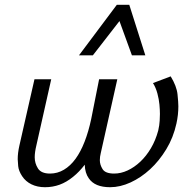

<svg xmlns="http://www.w3.org/2000/svg" viewBox="-20 -772 801 802"><path d="M168 10Q136 10 111.5 -2Q87 -14 72.5 -36Q58 -58 56 -78Q54 -98 54 -107Q54 -133 61 -164L124 -441H194L132 -165Q125 -136 125 -115Q125 -90 138.5 -68.5Q152 -47 189 -47Q220 -47 247 -63Q274 -79 295.5 -108.5Q317 -138 333.5 -180.5Q350 -223 361 -275L394 -441H470L401 -133Q397 -117 397 -103Q397 -84 408.5 -65.5Q420 -47 457 -47Q485 -47 513 -60Q541 -73 566 -96.5Q591 -120 610.5 -153Q630 -186 641 -227Q646 -249 647 -267.5Q648 -286 648 -296Q648 -313 646 -335Q644 -357 637.5 -381.5Q631 -406 619 -425L693 -453Q718 -412 721.5 -378Q725 -344 725 -328Q725 -292 717 -256Q704 -197 674.5 -148.5Q645 -100 607 -65Q569 -30 525.5 -10Q482 10 440 10Q376 10 351 -27Q335 -49 334 -84Q311 -54 286 -34Q258 -11 229 -0.5Q200 10 168 10ZM310 -541 468 -752H520L587 -541H531L479 -684L368 -541Z"/></svg>

Font: Isabella Sans
Style: Italic
Weight: 400
Italic angle: -12°
Designer: Christian Thalmann (Catharsis Fonts), Cristiano Sobral
Foundry: The Isabella Sans Project Authors
Version: Version 2.026; ttfautohint (v1.8.4.7-5d5b-dirty)